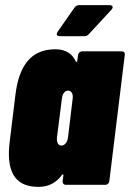

<svg xmlns="http://www.w3.org/2000/svg" viewBox="-20 -720 506 748"><path d="M407 -700H289C281 -700 275 -697 270 -690L205 -597C198 -586 201 -579 213 -579H309C317 -579 322 -582 327 -588L414 -682C423 -692 419 -700 407 -700ZM284 -505 281 -483C281 -478 278 -477 275 -481C255 -524 217 -528 195 -528C102 -528 54 -466 40 -350L18 -170C4 -60 32 8 129 8C152 8 190 4 221 -38C224 -42 227 -42 227 -37L224 -15C223 -6 228 0 237 0H390C399 0 405 -6 406 -15L466 -505C468 -514 463 -520 454 -520H301C292 -520 285 -514 284 -505ZM219 -153C206 -153 200 -166 202 -185L221 -335C223 -354 232 -367 245 -367C258 -367 266 -354 263 -335L245 -185C243 -166 232 -153 219 -153Z"/></svg>

Font: Barlow Condensed Black
Style: Italic
Weight: 900
Width: 3
Italic angle: -7°
Designer: Jeremy Tribby
Foundry: Tribby Type
Version: Version 1.422;hotconv 1.0.109;makeotfexe 2.5.65596